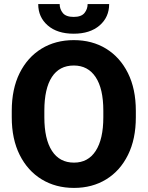

<svg xmlns="http://www.w3.org/2000/svg" viewBox="-20 -919 730 949"><path d="M651.4 -371.1V-339.4Q651.4 -231.4 612.5 -153.1Q573.7 -74.7 504.9 -32.5Q436 9.8 345.7 9.8Q255.4 9.8 186 -32.5Q116.7 -74.7 77.4 -153.1Q38.1 -231.4 38.1 -339.4V-371.1Q38.1 -479.5 77.1 -557.9Q116.2 -636.2 185.3 -678.5Q254.4 -720.7 344.7 -720.7Q435.1 -720.7 504.2 -678.5Q573.2 -636.2 612.3 -557.9Q651.4 -479.5 651.4 -371.1ZM490.7 -339.4V-372.1Q490.7 -481 452.6 -538.1Q414.6 -595.2 344.7 -595.2Q273.4 -595.2 236.3 -538.1Q199.2 -481 199.2 -372.1V-339.4Q199.2 -231.4 236.8 -173.3Q274.4 -115.2 345.7 -115.2Q415.5 -115.2 453.1 -173.3Q490.7 -231.4 490.7 -339.4ZM413.1 -898.9H519.5Q519.5 -834 472.2 -793.2Q424.8 -752.4 344.2 -752.4Q263.2 -752.4 216.1 -793.2Q168.9 -834 168.9 -898.9H274.9Q274.9 -874 290.5 -854.7Q306.2 -835.4 344.2 -835.4Q381.8 -835.4 397.5 -854.7Q413.1 -874 413.1 -898.9Z"/></svg>

Font: Vazirmatn UI FD ExtraBold
Style: Regular
Weight: 800
Designer: Saber Rastikerdar
Foundry: Saber Rastikerdar
Version: Version 33.003